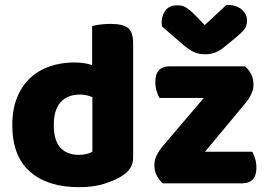

<svg xmlns="http://www.w3.org/2000/svg" viewBox="-20 -760 1107 796"><path d="M288 -501Q331 -501 362 -490V-652Q373 -655 393.5 -658Q414 -661 438 -661Q488 -661 510 -644.5Q532 -628 532 -581V-107Q532 -60 488 -32Q459 -13 413.5 1.5Q368 16 308 16Q177 16 104 -48.5Q31 -113 31 -241Q31 -307 51 -356Q71 -405 105.5 -437Q140 -469 187 -485Q234 -501 288 -501ZM363 -357Q352 -362 339 -365Q326 -368 312 -368Q260 -368 231.5 -336.5Q203 -305 203 -241Q203 -178 230 -148Q257 -118 307 -118Q325 -118 340 -122Q355 -126 363 -131ZM996 -485Q1012 -471 1021.5 -452Q1031 -433 1031 -409Q1031 -389 1021.5 -369.5Q1012 -350 998 -333L830 -131H1026Q1032 -120 1037.5 -103Q1043 -86 1043 -66Q1043 -31 1027.5 -15.5Q1012 0 986 0H655Q639 -14 629.5 -33Q620 -52 620 -76Q620 -96 629.5 -115.5Q639 -135 653 -152L825 -354H641Q635 -365 629.5 -382Q624 -399 624 -419Q624 -454 639.5 -469.5Q655 -485 681 -485ZM829 -656 919 -740Q958 -740 981 -721.5Q1004 -703 1004 -674Q1004 -652 992.5 -637.5Q981 -623 956 -603L911 -566Q891 -549 871.5 -542Q852 -535 832 -535Q818 -535 807 -537Q796 -539 784.5 -544Q773 -549 759 -559Q745 -569 726 -586L652 -650Q651 -655 650.5 -659Q650 -663 650 -668Q650 -694 665.5 -716Q681 -738 714 -738Q724 -738 732.5 -736.5Q741 -735 750 -729.5Q759 -724 770 -715Q781 -706 795 -691Z"/></svg>

Font: Baloo Bhai 2 ExtraBold
Style: Regular
Weight: 800
Designer: Supriya Tembe, Noopur Datye and Ek Type
Foundry: Ek Type
Version: Version 1.640;PS 1.000;hotconv 16.6.51;makeotf.lib2.5.65220;